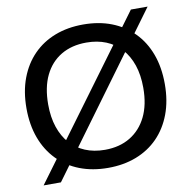

<svg xmlns="http://www.w3.org/2000/svg" viewBox="-87 -857 981 984"><g transform="rotate(-10 403.0 -365.0)"><path d="M403 9Q322 9 256 -16.5Q190 -42 142 -91Q94 -140 68.5 -209Q43 -278 43 -364Q43 -451 69 -520Q95 -589 142.5 -637.5Q190 -686 256 -711.5Q322 -737 403 -737Q485 -737 550.5 -711.5Q616 -686 664 -637.5Q712 -589 737.5 -520Q763 -451 763 -364Q763 -277 737 -208Q711 -139 663.5 -90.5Q616 -42 550 -16.5Q484 9 403 9ZM403 -85Q479 -85 534.5 -118.5Q590 -152 620.5 -214Q651 -276 651 -364Q651 -431 633.5 -482.5Q616 -534 583.5 -570Q551 -606 505.5 -624.5Q460 -643 403 -643Q327 -643 271.5 -610Q216 -577 186 -515Q156 -453 156 -364Q156 -298 173.5 -246Q191 -194 223 -158.5Q255 -123 300.5 -104Q346 -85 403 -85ZM61 40 658 -770H745L151 40Z"/></g></svg>

Font: Mona Sans ExtraLight Medium
Style: Regular
Weight: 500
Version: Version 2.000